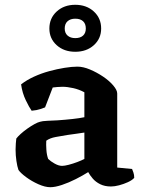

<svg xmlns="http://www.w3.org/2000/svg" viewBox="-20 -778 597 801"><path d="M190 3Q168 3 140 -9.5Q112 -22 89 -39Q66 -56 57 -69Q52 -83 48.5 -106.5Q45 -130 45 -154Q45 -168 46 -179.5Q47 -191 48 -200Q54 -208 66 -219Q78 -230 93.5 -241Q109 -252 123.5 -260Q138 -268 147 -270Q156 -273 177 -274Q198 -275 220 -276Q236 -277 251.5 -278.5Q267 -280 282 -281.5Q297 -283 309.5 -285Q322 -287 332 -289V-393Q310 -405 285 -410.5Q260 -416 241 -416Q232 -416 219.5 -415Q207 -414 200 -413L168 -330Q163 -328 148.5 -323Q134 -318 112 -316Q102 -330 87.5 -360Q73 -390 68 -426Q91 -444 121.5 -458Q152 -472 185 -481Q218 -490 249 -495Q280 -500 303 -500Q327 -500 355.5 -488Q384 -476 410 -458.5Q436 -441 452.5 -421.5Q469 -402 469 -388V-79L531 -73Q533 -68 536.5 -58.5Q540 -49 540 -36Q531 -26 513.5 -18Q496 -10 477 -5Q458 0 443 0Q417 0 398 -9.5Q379 -19 367 -33Q355 -47 348 -60Q326 -46 296.5 -31Q267 -16 238.5 -6.5Q210 3 190 3ZM239 -86Q249 -86 266.5 -90.5Q284 -95 302.5 -102Q321 -109 332 -115V-225Q316 -223 298 -220Q280 -217 262 -215Q237 -211 212.5 -206.5Q188 -202 173 -191Q172 -175 173.5 -153Q175 -131 181 -115Q191 -105 208 -95.5Q225 -86 239 -86ZM294 -562Q247 -562 216.5 -589.5Q186 -617 186 -659Q186 -702 216.5 -730Q247 -758 294 -758Q341 -758 371.5 -730Q402 -702 402 -659Q402 -617 371.5 -589.5Q341 -562 294 -562ZM294 -619Q315 -619 326.5 -629.5Q338 -640 338 -659Q338 -679 326.5 -689.5Q315 -700 294 -700Q274 -700 262 -689.5Q250 -679 250 -659Q250 -640 262 -629.5Q274 -619 294 -619Z"/></svg>

Font: Texturina 12pt
Style: Bold
Weight: 700
Designer: Guillermo Torres Carreño
Foundry: Omnibus-Type
Version: Version 1.002